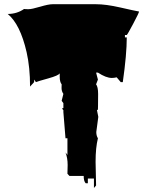

<svg xmlns="http://www.w3.org/2000/svg" viewBox="-20 -760 723 923"><path d="M439.5 17.6 441.9 131.8 431.6 143.6V98.1H402.3V121.1H392.1Q382.3 111.3 382.3 85.9H314L304.2 75.2L305.2 33.2Q305.2 -1 294.9 -26.9L304.2 -15.1V-95.2H294.9L284.7 -220.7V-230.5L277.8 -238.3L284.7 -240.7V-264.2L276.4 -275.4L284.7 -308.6Q275.9 -321.3 275.9 -336.9Q275.9 -352.5 276.4 -354.5Q267.1 -366.2 267.1 -391.1V-407.7Q262.2 -397 210.9 -382.8Q159.7 -368.7 152.8 -365.2L144 -377.4V-365.2L124.5 -343.8Q124.5 -436.5 107.9 -509.3Q77.1 -643.6 17.1 -692.9Q61 -692.9 95.7 -716.8Q101.1 -715.8 116.9 -715.8Q132.8 -715.8 173.1 -727.8Q213.4 -739.7 232.4 -739.7H441.9Q489.7 -739.7 557.9 -724.1Q626 -708.5 648.4 -704.6Q648.4 -698.7 620.8 -646.7Q593.3 -594.7 589.4 -591.8H580.6V-580.1H589.4Q589.4 -498.5 570.3 -365.2H560.5L541 -388.2Q527.8 -385.3 517.6 -385.3Q489.7 -385.3 450.7 -411.1H441.9L450.7 -377.4L441.9 -354.5Q451.7 -342.8 451.7 -307.1Q451.7 -271.5 451.2 -252.4Q450.7 -233.4 450.7 -230.5Q450.2 -230.5 448.2 -232.9Q446.3 -232.9 446.3 -229.5L452.6 -198.2L442.9 -125.5Q442.9 -107.4 450.7 -95.2Q439.5 -49.8 439.5 17.6Z"/></svg>

Font: Butcherman Caps
Style: Regular
Weight: 400
Version: Version 001.003